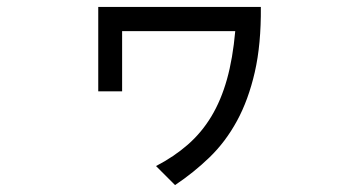

<svg xmlns="http://www.w3.org/2000/svg" viewBox="-20 -413 1040 555"><path d="M264 -393H734Q735 -285 716.5 -204.5Q698 -124 665 -63.5Q632 -3 586 41.5Q540 86 486 122L431 67Q483 40 523 5Q563 -30 591 -76.5Q619 -123 636 -183.5Q653 -244 660 -323H333V-149H264Z"/></svg>

Font: D2Coding ligature
Style: Regular
Weight: 400
Monospace: yes
Designer: Yong-Rak Park; Jeong-Hwan Yoon; Sang-Min Lee;
Foundry: NHN Corporation
Version: Version 1.3.2; Build 20180524